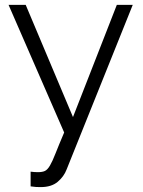

<svg xmlns="http://www.w3.org/2000/svg" viewBox="-20 -541 582 784"><path d="M105 160Q113 161 120.5 161.5Q128 162 135 162Q153 162 163.5 157Q174 152 184 135Q194 118 206.5 86Q219 54 242 0L15 -521H85L278 -63L457 -521H522L252 151Q241 180 215.5 201.5Q190 223 146 223Q136 223 127 222.5Q118 222 105 220Z"/></svg>

Font: Oxford Sans
Style: Regular
Weight: 400
Designer: Matt McInerney, Pablo Impallari, Rodrigo Fuenzalida
Foundry: Matt McInerney, Pablo Impallari, Rodrigo Fuenzalida
Version: Version 3.000g; ttfautohint (v1.5) -l 8 -r 28 -G 28 -x 14 -D